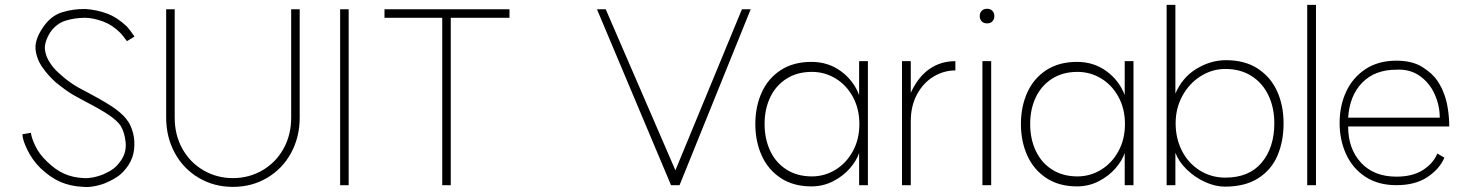

<svg xmlns="http://www.w3.org/2000/svg" viewBox="-20 -760 6021 788"><path d="M146 -70Q112 -104 92 -145.5Q72 -187 72 -209L107 -215Q109 -194 125.5 -160Q142 -126 174 -96Q209 -62 244.5 -46.5Q280 -31 325 -29Q342 -28 362.5 -32Q383 -36 403 -44Q428 -55 444.5 -67Q461 -79 477 -102Q500 -136 495.5 -177Q491 -218 475 -244Q462 -263 432 -284.5Q402 -306 331 -343L285 -368Q253 -386 209 -422Q193 -436 179 -452Q165 -468 159 -477Q133 -510 126.5 -552Q120 -594 156 -647Q188 -695 234.5 -709.5Q281 -724 331 -723Q377 -720 419 -704.5Q461 -689 501 -651Q516 -634 532 -610L501 -591Q485 -613 474 -625Q441 -658 402.5 -672Q364 -686 331 -687Q286 -687 248.5 -675Q211 -663 186 -627Q161 -586 164.5 -556Q168 -526 188 -498Q202 -476 233 -450Q247 -437 266 -423.5Q285 -410 301 -401Q302 -401 303 -400L348 -376Q423 -336 456.5 -311Q490 -286 506 -261Q518 -244 526 -214Q534 -184 530.5 -148.5Q527 -113 507 -82Q487 -53 467 -38.5Q447 -24 418 -11Q398 -2 371.5 3.5Q345 9 323 7Q271 5 229 -13Q187 -31 146 -70Z M697 -277V-722H662V-277Q662 -198 697 -133Q732 -68 795 -30.5Q858 7 936 7V-29Q870 -29 815 -61Q760 -93 728.5 -149.5Q697 -206 697 -277ZM1210 -277V-722H1175V-277Q1175 -206 1143.5 -149.5Q1112 -93 1057 -61Q1002 -29 936 -29V7Q1014 7 1077 -30.5Q1140 -68 1175 -133Q1210 -198 1210 -277Z M1411 -722V0H1376V-722Z M2071 -687H1830V0H1795V-687H1558V-722H2071Z M2769 0H2734L2430 -722H2466L2752 -61L3025 -722H3061Z M3507 -251Q3507 -314 3480 -363Q3453 -412 3408.5 -438.5Q3364 -465 3312 -465Q3252 -465 3208 -437Q3164 -409 3141 -360.5Q3118 -312 3118 -251Q3118 -190 3141 -141Q3164 -92 3208 -64Q3252 -36 3312 -36Q3364 -36 3408.5 -63Q3453 -90 3480 -139Q3507 -188 3507 -251ZM3542 0H3506V-132Q3495 -100 3467.5 -68.5Q3440 -37 3399 -16Q3358 5 3310 5Q3236 5 3184 -29.5Q3132 -64 3106 -122Q3080 -180 3080 -251Q3080 -322 3106 -380Q3132 -438 3184 -472Q3236 -506 3310 -506Q3379 -506 3431 -468Q3483 -430 3506 -370V-509H3542Z M3901 -509V-471Q3854 -471 3812 -446Q3770 -421 3744 -373.5Q3718 -326 3718 -263V0H3682V-509H3718V-379Q3747 -443 3793.5 -476Q3840 -509 3901 -509Z M4048 -509V0H4012V-509ZM4061 -694Q4061 -681 4053 -672.5Q4045 -664 4031 -664Q4017 -664 4009 -672.5Q4001 -681 4001 -694Q4001 -707 4009 -715.5Q4017 -724 4031 -724Q4045 -724 4053 -715.5Q4061 -707 4061 -694Z M4597 -251Q4597 -314 4570 -363Q4543 -412 4498.5 -438.5Q4454 -465 4402 -465Q4342 -465 4298 -437Q4254 -409 4231 -360.5Q4208 -312 4208 -251Q4208 -190 4231 -141Q4254 -92 4298 -64Q4342 -36 4402 -36Q4454 -36 4498.5 -63Q4543 -90 4570 -139Q4597 -188 4597 -251ZM4632 0H4596V-132Q4585 -100 4557.5 -68.5Q4530 -37 4489 -16Q4448 5 4400 5Q4326 5 4274 -29.5Q4222 -64 4196 -122Q4170 -180 4170 -251Q4170 -322 4196 -380Q4222 -438 4274 -472Q4326 -506 4400 -506Q4469 -506 4521 -468Q4573 -430 4596 -370V-509H4632Z M5210 -254Q5210 -318 5186 -368.5Q5162 -419 5116.5 -448Q5071 -477 5009 -477Q4955 -477 4908 -447.5Q4861 -418 4833 -367Q4805 -316 4805 -254Q4805 -192 4831 -141Q4857 -90 4904 -60.5Q4951 -31 5009 -31Q5107 -31 5158.5 -93Q5210 -155 5210 -254ZM5248 -254Q5248 -180 5223 -121.5Q5198 -63 5144 -28.5Q5090 6 5007 6Q4968 6 4926 -13Q4884 -32 4851 -64Q4818 -96 4804 -133V0H4768V-740H4804V-376Q4833 -443 4891 -478Q4949 -513 5012 -513Q5089 -513 5142 -478.5Q5195 -444 5221.5 -385.5Q5248 -327 5248 -254Z M5381 -740V0H5345V-740Z M5711 -474Q5623 -474 5571 -421Q5519 -368 5513 -277H5889Q5889 -326 5868.5 -372.5Q5848 -419 5807.5 -448Q5767 -477 5711 -474ZM5928 -241H5513Q5513 -149 5566 -92Q5619 -35 5711 -35Q5778 -35 5820.5 -62.5Q5863 -90 5879 -130L5908 -113Q5888 -66 5838 -33Q5788 0 5711 0Q5637 0 5584.5 -34Q5532 -68 5505 -126.5Q5478 -185 5478 -255Q5478 -326 5505 -384Q5532 -442 5584.5 -476.5Q5637 -511 5711 -511Q5777 -511 5819 -484Q5861 -457 5880 -427.5Q5899 -398 5906 -376L5907 -374Q5917 -348 5922.5 -312Q5928 -276 5928 -241Z"/></svg>

Font: SUIT Variable
Style: Regular
Weight: 400
Designer: Sunn Youn; Korean Glyphs from Source Han Sans (Sandoll Communications; Soo-young Jang, Joo-yeon Kang)
Foundry: Sunn
Version: Version 1.150;FEAKit 1.0